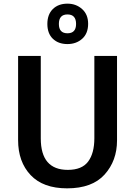

<svg xmlns="http://www.w3.org/2000/svg" viewBox="-20 -1020 739 1050"><path d="M620 -714H496V-264Q496 -182 462 -136.5Q428 -91 351 -91Q203 -91 203 -263V-714H79V-254Q79 -135 147.5 -62.5Q216 10 347 10Q484 10 552 -65.5Q620 -141 620 -252ZM349 -779Q397 -779 429.5 -808Q462 -837 462 -890Q462 -941 429 -970.5Q396 -1000 349 -1000Q299 -1000 269 -970.5Q239 -941 239 -889Q239 -837 269 -808Q299 -779 349 -779ZM349 -838Q302 -838 302 -889Q302 -941 349 -941Q396 -941 396 -889Q396 -838 349 -838Z"/></svg>

Font: Noto Sans Display Medium
Style: Regular
Weight: 500
Designer: Monotype Design Team
Foundry: Monotype Imaging Inc.
Version: Version 1.900